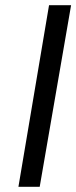

<svg xmlns="http://www.w3.org/2000/svg" viewBox="-20 -720 294 740"><path d="M169 -700H254L133 0H51Z"/></svg>

Font: Von Book
Style: Italic
Weight: 400
Version: Version 4.000; ttfautohint (v1.8.4.7-5d5b)